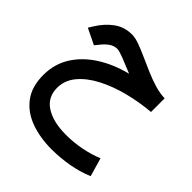

<svg xmlns="http://www.w3.org/2000/svg" viewBox="-208 -610 1102 1102"><g transform="rotate(45 342.5 -59.5)"><path d="M631.3 -328.6V-217.8Q543 -210.4 457.8 -188.5Q372.6 -166.5 303.5 -130.6Q234.4 -94.7 193.1 -45.4Q151.9 3.9 151.9 65.4Q151.9 141.6 213.4 180.9Q274.9 220.2 378.9 220.2Q442.9 220.2 503.4 208Q564 195.8 614.3 174.8L647 287.6Q586.4 313 517.3 325.2Q448.2 337.4 379.4 337.4Q285.2 337.4 209.2 309.8Q133.3 282.2 88.6 222.9Q43.9 163.6 43.9 68.8Q43.9 -20 87.9 -90.1Q131.8 -160.2 209.2 -209.5Q286.6 -258.8 387.2 -284.2Q335.9 -305.7 295.2 -321.5Q254.4 -337.4 239.7 -337.4Q211.9 -337.4 189.7 -321.3Q167.5 -305.2 150.4 -283.2L128.9 -256.8L32.7 -303.7L49.3 -330.1Q84 -386.7 131.1 -421.1Q178.2 -455.6 240.2 -455.6Q266.1 -455.6 301.3 -442.9Q336.4 -430.2 377.4 -411.6Q418.5 -393.1 461.9 -374.3Q505.4 -355.5 548.6 -342.5Q591.8 -329.6 631.3 -328.6Z"/></g></svg>

Font: Vazirmatn UI SemiBold
Style: Regular
Weight: 600
Designer: Saber Rastikerdar
Foundry: Saber Rastikerdar
Version: Version 33.003